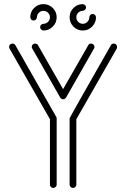

<svg xmlns="http://www.w3.org/2000/svg" viewBox="-20 -928 623 948"><path d="M243.2 0Q236.3 0 231.4 -4.9Q226.6 -9.8 226.6 -16.1V-339.4L26.9 -688.5Q24.9 -692.4 24.9 -696.3Q24.9 -698.7 26.1 -702.9Q27.3 -707 32.5 -710Q37.6 -712.9 42 -712.9Q50.8 -712.9 55.7 -705.1L257.3 -351.6Q259.8 -347.7 259.8 -343.8V-16.1Q259.8 -9.8 254.9 -5.1Q250 -0.5 243.2 0ZM291.5 -438Q282.7 -438 277.3 -446.3L139.2 -688.5Q136.7 -692.4 136.7 -696.3Q136.7 -698.2 137.9 -702.6Q139.2 -707 144.3 -710Q149.4 -712.9 153.8 -712.9Q162.6 -712.9 167.5 -705.1L291.5 -487.8L416 -705.1Q420.4 -712.9 429.2 -712.9Q433.6 -712.9 438 -710.4Q446.3 -705.6 446.3 -696.3Q446.3 -692.4 444.3 -688.5L306.2 -446.3Q300.8 -438 291.5 -438ZM340.3 0Q333.5 0 328.6 -4.9Q323.7 -9.8 323.7 -16.1V-343.8Q323.7 -347.2 527.8 -705.1Q532.2 -712.9 541.5 -712.9Q545.9 -712.9 550.3 -710.4Q558.1 -705.6 558.1 -695.8Q558.1 -691.9 556.6 -688.5L356.9 -339.4V-16.1Q356.9 -9.8 352.1 -4.9Q347.2 0 340.3 0ZM388.7 -777.3Q361.8 -777.3 342.8 -796.6Q323.7 -815.9 323.7 -842.8Q323.7 -869.6 342.8 -888.7Q361.8 -907.7 388.7 -907.7V-907.2Q395.5 -907.2 400.1 -902.6Q404.8 -897.9 404.8 -891.1Q404.8 -884.8 400.1 -879.9Q395.5 -875 388.7 -875V-874.5Q375.5 -874.5 366.2 -865.2Q356.9 -856 356.9 -842.8Q356.9 -829.6 366.2 -820.1Q375.5 -810.5 388.7 -810.5Q401.9 -810.5 411.4 -820.1Q420.9 -829.6 420.9 -842.8H421.4Q421.4 -849.6 426 -854.2Q430.7 -858.9 437.5 -858.9Q444.3 -858.9 449 -854.2Q453.6 -849.6 453.6 -842.8H454.1Q454.1 -815.9 434.8 -796.6Q415.5 -777.3 388.7 -777.3ZM226.6 -842.8Q226.6 -856 217 -865.2Q207.5 -874.5 194.3 -874.5Q181.2 -874.5 171.9 -865.2Q162.6 -856 162.6 -842.8H162.1Q162.1 -835.9 157.2 -831.3Q152.3 -826.7 146 -826.7Q139.2 -826.7 134.5 -831.3Q129.9 -835.9 129.9 -842.8H129.4Q129.4 -869.6 148.4 -888.7Q167.5 -907.7 194.3 -907.7Q221.2 -907.7 240.5 -888.7Q259.8 -869.6 259.8 -842.8Q259.8 -815.9 240.5 -796.6Q221.2 -777.3 194.3 -777.3V-777.8Q187.5 -777.8 182.9 -782.7Q178.2 -787.6 178.2 -793.9Q178.2 -800.8 182.9 -805.4Q187.5 -810.1 194.3 -810.1V-810.5Q207.5 -810.5 217 -820.1Q226.6 -829.6 226.6 -842.8Z"/></svg>

Font: Neon Sans
Style: Regular
Weight: 400
Designer: GGBot
Version: 0.80